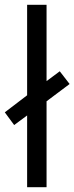

<svg xmlns="http://www.w3.org/2000/svg" viewBox="-40 -780 310 800"><path d="M73 0V-299L19 -259L-20 -312L73 -383V-760H154V-442L209 -483L250 -430L154 -358V0Z"/></svg>

Font: Noto Sans Tamil ExtraCondensed
Style: Regular
Weight: 400
Width: 2
Designer: Jelle Bosma - Monotype Design Team
Foundry: Monotype Imaging Inc.
Version: Version 2.004; ttfautohint (v1.8.4.7-5d5b)